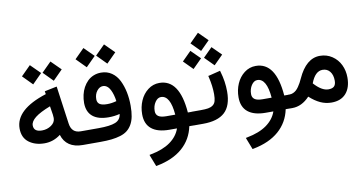

<svg xmlns="http://www.w3.org/2000/svg" viewBox="-92 -1016 2916 1536"><g transform="rotate(-10 1366.0 -247.5)"><path d="M301.3 -628.7 371.8 -699.2 375.3 -702.8 378.8 -699.2 449.9 -628.7 453.4 -625.2 449.9 -621.7 378.8 -550.1 375.3 -546.6 371.8 -550.1 301.3 -621.7 297.7 -625.2ZM134 -628.7 204.5 -699.2 208.1 -702.8 211.6 -699.2 282.6 -628.7 286.1 -625.2 282.6 -621.7 211.6 -550.1 208.1 -546.6 204.5 -550.1 134 -621.7 130.5 -625.2ZM39.3 -217.6Q39.3 -371.3 293.7 -452.4L291.2 -466.5L289.7 -476.1L299.2 -478.1L379.3 -494.7L389.9 -496.7L391.4 -486.1L432.7 -189.4Q443.3 -110.8 517.4 -110.8H532.5V-100.8V-10.1V0H515.4Q447.9 0 405.8 -28.7Q363.7 -57.4 347.6 -111.8Q288.2 -66.5 217.1 -66.5Q140.6 -66.5 89.9 -104.8Q39.3 -143.1 39.3 -217.6ZM309.8 -350.6Q226.2 -318.4 186.6 -287.2Q147.1 -255.9 147.1 -223.7Q147.1 -171.3 214.1 -171.3Q256.4 -171.3 289.7 -194.5Q322.9 -217.6 322.9 -252.9Q322.9 -267.5 320.9 -280.1Z M747.1 -689.2 817.6 -759.7 821.2 -763.2 824.7 -759.7 895.7 -689.2 899.2 -685.6 895.7 -682.1 824.7 -610.6 821.2 -607.1 817.6 -610.6 747.1 -682.1 743.6 -685.6ZM579.8 -689.2 650.4 -759.7 653.9 -763.2 657.4 -759.7 728.5 -689.2 732 -685.6 728.5 -682.1 657.4 -610.6 653.9 -607.1 650.4 -610.6 579.8 -682.1 576.3 -685.6ZM847.9 -193.5Q805 -182.4 757.7 -182.4Q673 -182.4 628.5 -219.1Q583.9 -255.9 582.9 -328Q582.9 -362.2 590.2 -394.5Q597.5 -426.7 612.3 -453.9Q627.2 -481.1 647.9 -501.5Q668.5 -521.9 696.7 -533.5Q724.9 -545.1 757.7 -545.1Q807.1 -545.1 844.3 -519.4Q881.6 -493.7 903.3 -449.6Q924.9 -405.5 935.5 -353.4Q946.1 -301.3 946.1 -242.8Q946.1 -192.9 938.8 -155.9Q931.5 -118.9 915.6 -91.7Q899.7 -64.5 877.3 -46.9Q854.9 -29.2 821.2 -18.9Q787.4 -8.6 748.4 -4.3Q709.3 0 656.4 0H513.4V-10.1V-100.8V-110.8H662Q756.2 -110.8 799.2 -128.5Q842.3 -146.1 847.9 -193.5ZM839.8 -299.2Q836.3 -326.4 829.7 -349.6Q823.2 -372.8 813.1 -392.9Q803 -413.1 787.9 -424.7Q772.8 -436.3 754.2 -436.3Q727 -436.3 705.5 -409.1Q684.1 -381.9 684.1 -341.6Q684.1 -314.4 703 -301.3Q721.9 -288.2 764.2 -288.2Q800 -288.2 839.8 -299.2Z M1203 -382.9Q1366.2 -382.9 1387.4 -110.3H1435.8V-100.3V-10.1V0L1379.8 -0.5Q1358.2 104.3 1280.4 172.5Q1202.5 240.8 1072 266L1063.5 267.5L1060.5 259.4L1030.2 181.9L1026.2 170.8L1037.8 168.3Q1137 149.6 1197.5 106.3Q1257.9 63 1279.6 0H1218.1Q1123.4 0 1074.1 -40.1Q1024.7 -80.1 1024.7 -159.2Q1024.7 -218.1 1046.9 -269Q1069 -319.9 1110.3 -351.4Q1151.6 -382.9 1203 -382.9ZM1285.1 -110.8Q1272 -269.5 1196 -269.5Q1168.8 -269.5 1148.4 -239Q1128 -208.6 1128 -166.8Q1128 -139 1148.1 -124.9Q1168.3 -110.8 1213.1 -110.8Z M1507.3 -654.4 1573.8 -720.9 1577.3 -724.4 1580.9 -720.9 1647.9 -654.4 1651.4 -650.9 1647.9 -647.4 1580.9 -580.4 1577.3 -576.8 1573.8 -580.4 1507.3 -647.4 1503.8 -650.9ZM1594 -522.4 1660.5 -588.9 1664 -592.4 1667.5 -588.9 1734.5 -522.4 1738 -518.9 1734.5 -515.4 1667.5 -448.4 1664 -444.8 1660.5 -448.4 1594 -515.4 1590.4 -518.9ZM1422.7 -522.4 1489.2 -588.9 1492.7 -592.4 1496.2 -588.9 1563.2 -522.4 1566.8 -518.9 1563.2 -515.4 1496.2 -448.4 1492.7 -444.8 1489.2 -448.4 1422.7 -515.4 1419.1 -518.9ZM1701.3 -385.4Q1725.9 -302.8 1725.9 -220.7Q1725.9 -106.3 1668.5 -53.1Q1611.1 0 1491.7 0H1417.1V-10.1V-100.8V-110.8H1491.7Q1530 -110.8 1552.6 -114.6Q1575.3 -118.4 1591.4 -130.2Q1607.6 -142.1 1613.6 -163Q1619.6 -183.9 1619.6 -219.1Q1619.6 -284.1 1601.5 -359.7L1599 -369.8L1608.6 -371.8L1689.2 -391.9L1698.7 -394.5Z M1985.9 -382.9Q2149.1 -382.9 2170.3 -110.3H2218.6V-100.3V-10.1V0L2162.7 -0.5Q2141.1 104.3 2063.2 172.5Q1985.4 240.8 1854.9 266L1846.3 267.5L1843.3 259.4L1813.1 181.9L1809.1 170.8L1820.7 168.3Q1919.9 149.6 1980.4 106.3Q2040.8 63 2062.5 0H2001Q1906.3 0 1856.9 -40.1Q1807.6 -80.1 1807.6 -159.2Q1807.6 -218.1 1829.7 -269Q1851.9 -319.9 1893.2 -351.4Q1934.5 -382.9 1985.9 -382.9ZM2068 -110.8Q2054.9 -269.5 1978.8 -269.5Q1951.6 -269.5 1931.2 -239Q1910.8 -208.6 1910.8 -166.8Q1910.8 -139 1931 -124.9Q1951.1 -110.8 1996 -110.8Z M2411.6 -166.2Q2473.6 -97.2 2527.5 -97.2Q2559.7 -97.2 2574.3 -111.6Q2588.9 -125.9 2588.9 -157.2Q2588.9 -204 2566.8 -231.7Q2544.6 -259.4 2507.3 -259.4Q2446.3 -259.4 2411.6 -166.2ZM2357.7 -68Q2294.2 0 2216.1 0H2200.5V-10.1V-100.8V-110.8H2213.6Q2229.2 -110.8 2243.3 -117.1Q2257.4 -123.4 2268.3 -133.2Q2279.1 -143.1 2289.7 -158.4Q2300.3 -173.8 2308.1 -188.2Q2315.9 -202.5 2324.4 -221.2Q2393.5 -373.3 2505.3 -373.3Q2560.7 -373.3 2604.3 -344.1Q2647.9 -314.9 2670.5 -267.8Q2693.2 -220.7 2693.2 -164.7Q2693.2 -82.1 2651.9 -35.5Q2610.6 11.1 2534.5 11.1Q2486.6 11.1 2443.6 -8.8Q2400.5 -28.7 2357.7 -68Z"/></g></svg>

Font: Vazir FD Medium
Style: Regular
Weight: 500
Foundry: DejaVu fonts team - Redesigned by Saber Rastikerdar
Version: Version 21.10;October 20, 2019;FontCreator 12.0.0.2547 64-bi